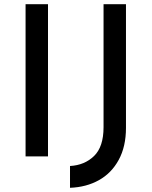

<svg xmlns="http://www.w3.org/2000/svg" viewBox="-20 -746 723 916"><path d="M102 -726H209V0H102ZM581 -136Q581 -47 546.5 16.5Q512 80 452 113.5Q392 147 314 150V46Q384 42 429 -2Q474 -46 474 -139V-726H581Z"/></svg>

Font: Josefin Sans Thin Medium
Style: Regular
Weight: 500
Version: Version 2.000